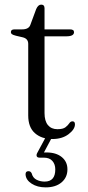

<svg xmlns="http://www.w3.org/2000/svg" viewBox="-20 -594 380 830"><path d="M79 -432.5 49 -439.5Q35.5 -443 31.2 -446.5Q27 -450 27 -455Q27 -467 42.5 -467H75.5Q104 -467 111 -486L136.5 -555Q145 -574 158 -574Q172.5 -574 172.5 -558.5V-467H282.5Q300 -467 300 -455Q300 -437 267 -437H172.5V-105Q172.5 -71 187.2 -53.2Q202 -35.5 228 -35.5Q252.5 -35.5 263.2 -44Q274 -52.5 279.5 -61Q285 -69.5 293.5 -69.5Q304 -69.5 304 -56.5Q304 -35 276.5 -14Q249 7 206 7Q159.5 7 130.8 -18.5Q102 -44 102 -95V-404.5Q102 -426.5 79 -432.5ZM180 -5.5H207.5L170 65Q175 65 180.5 65Q222.5 65 247 85Q271.5 105 271.5 138Q271.5 173 246 194.5Q220.5 216 177.5 216Q141.5 216 116.8 200Q92 184 90.5 160.5Q90 146.5 102 146Q112.5 145.5 117 155.5Q122 175 138 183Q154 191 173 191Q219 191 219 138.5Q219 116 206.5 101.8Q194 87.5 169.5 87.5H151.5Q141.5 87.5 139 81.8Q136.5 76 140.5 68Z"/></svg>

Font: Fraunces 9pt S000 Light
Style: Regular
Weight: 300
Version: Version 1.000; ttfautohint (v1.8.3)